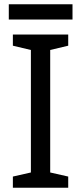

<svg xmlns="http://www.w3.org/2000/svg" viewBox="-20 -875 379 895"><path d="M298 0H40V-52L124 -71V-642L40 -662V-714H298V-662L214 -642V-71L298 -52ZM318 -855V-784H21V-855Z"/></svg>

Font: Noto Sans Multani
Style: Regular
Weight: 400
Designer: Monotype Design Team
Foundry: Monotype Imaging Inc.
Version: Version 2.002; ttfautohint (v1.8.4.7-5d5b)